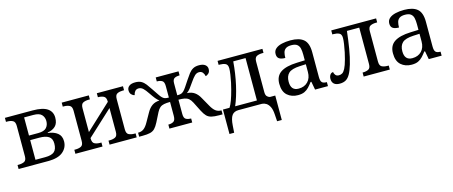

<svg xmlns="http://www.w3.org/2000/svg" viewBox="-46 -1140 4589 1943"><g transform="rotate(-15 2249.0 -168.0)"><path d="M23 0V-42H36Q69 -42 93.5 -53.5Q118 -65 118 -109V-426Q118 -470 93.5 -482Q69 -494 36 -494H23V-536H314Q419 -536 467.5 -502.5Q516 -469 516 -407Q516 -347 485 -317.5Q454 -288 403 -281V-276Q466 -268 503 -238.5Q540 -209 540 -153Q540 -87 489 -43.5Q438 0 333 0ZM309 -300Q370 -300 395 -327Q420 -354 420 -397Q420 -436 395.5 -463Q371 -490 309 -490H212V-300ZM314 -46Q381 -46 410 -71.5Q439 -97 439 -156Q439 -209 405 -230.5Q371 -252 308 -252H212V-46Z M618 0V-42H631Q664 -42 688.5 -53.5Q713 -65 713 -109V-426Q713 -470 688.5 -482Q664 -494 631 -494H618V-536H902V-494H889Q856 -494 831.5 -482.5Q807 -471 807 -427V-177L1071 -423V-426Q1071 -470 1046.5 -482Q1022 -494 989 -494H986V-536H1260V-494H1247Q1214 -494 1189.5 -482.5Q1165 -471 1165 -427V-109Q1165 -65 1189.5 -53.5Q1214 -42 1247 -42H1260V0H976V-42H989Q1022 -42 1046.5 -53.5Q1071 -65 1071 -109V-358L807 -114V-109Q807 -65 831.5 -53.5Q856 -42 889 -42H902V0Z M1286 0V-42H1289Q1323 -42 1347.5 -61Q1372 -80 1395 -122L1447 -214Q1470 -255 1501.5 -277Q1533 -299 1579 -301Q1560 -315 1542.5 -336.5Q1525 -358 1498 -398Q1473 -436 1452.5 -455Q1432 -474 1407 -474Q1382 -474 1368.5 -457.5Q1355 -441 1351 -418Q1332 -422 1317.5 -437.5Q1303 -453 1303 -481Q1303 -508 1325 -525Q1347 -542 1389 -542Q1428 -542 1452.5 -528Q1477 -514 1496.5 -488.5Q1516 -463 1539 -428Q1565 -390 1582 -364Q1599 -338 1612 -326Q1624 -315 1637 -310Q1650 -305 1679 -305V-426Q1679 -470 1657.5 -482Q1636 -494 1607 -494H1603V-536H1842V-494H1839Q1811 -494 1789 -483Q1767 -472 1767 -431V-305Q1796 -305 1809 -310Q1822 -315 1834 -326Q1847 -338 1864.5 -364Q1882 -390 1907 -428Q1930 -463 1949.5 -488.5Q1969 -514 1994 -528Q2019 -542 2057 -542Q2099 -542 2121 -525Q2143 -508 2143 -481Q2143 -453 2128.5 -437.5Q2114 -422 2095 -418Q2091 -441 2077.5 -457.5Q2064 -474 2039 -474Q2014 -474 1994 -455Q1974 -436 1948 -398Q1921 -358 1904 -336.5Q1887 -315 1867 -301Q1914 -299 1945.5 -277Q1977 -255 1999 -214L2051 -122Q2074 -80 2098.5 -61Q2123 -42 2157 -42H2160V0H2125Q2074 0 2044 -7.5Q2014 -15 1994.5 -35Q1975 -55 1955 -94L1906 -191Q1891 -220 1873.5 -234.5Q1856 -249 1830.5 -254Q1805 -259 1767 -259V-109Q1767 -65 1789 -53.5Q1811 -42 1839 -42H1842V0H1603V-42H1607Q1636 -42 1657.5 -54.5Q1679 -67 1679 -114V-259Q1641 -259 1615.5 -254Q1590 -249 1572.5 -234.5Q1555 -220 1540 -191L1491 -94Q1471 -55 1451.5 -35Q1432 -15 1402 -7.5Q1372 0 1321 0Z M2176 210V-46H2245Q2261 -70 2277 -113.5Q2293 -157 2309 -218Q2317 -246 2325.5 -286.5Q2334 -327 2340 -367Q2346 -407 2346 -432Q2346 -472 2321.5 -483Q2297 -494 2264 -494H2251V-536H2721V-494H2708Q2675 -494 2650.5 -482.5Q2626 -471 2626 -427V-109Q2626 -79 2637.5 -65Q2649 -51 2668 -46H2724V210H2675L2670 137Q2667 86 2652 56.5Q2637 27 2616 14Q2595 1 2573 0H2327Q2280 0 2257.5 31Q2235 62 2230 137L2225 210ZM2304 -46H2532V-490H2403Q2393 -363 2367 -247.5Q2341 -132 2304 -46Z M2949 10Q2882 10 2838 -29Q2794 -68 2794 -150Q2794 -230 2850.5 -268Q2907 -306 3022 -310L3105 -313V-373Q3105 -409 3099 -436.5Q3093 -464 3073 -480Q3053 -496 3012 -496Q2974 -496 2954 -482Q2934 -468 2927.5 -443.5Q2921 -419 2921 -387Q2879 -387 2857.5 -401.5Q2836 -416 2836 -450Q2836 -485 2860.5 -506Q2885 -527 2926 -536.5Q2967 -546 3016 -546Q3108 -546 3153.5 -507Q3199 -468 3199 -373V-114Q3199 -72 3213 -57Q3227 -42 3261 -42H3264V0H3129L3113 -86H3105Q3084 -58 3064 -36.5Q3044 -15 3017.5 -2.5Q2991 10 2949 10ZM2972 -52Q3033 -52 3069 -89.5Q3105 -127 3105 -191V-272L3041 -269Q2956 -265 2923.5 -234.5Q2891 -204 2891 -145Q2891 -52 2972 -52Z M3387 7Q3347 7 3327 -11.5Q3307 -30 3307 -63Q3307 -89 3319 -106.5Q3331 -124 3351 -124Q3351 -111 3363 -94Q3375 -77 3400 -77Q3419 -77 3435 -86Q3451 -95 3467 -125Q3483 -155 3500 -218Q3508 -246 3516.5 -286.5Q3525 -327 3531 -367Q3537 -407 3537 -432Q3537 -472 3512.5 -483Q3488 -494 3455 -494H3442V-536H3912V-494H3899Q3866 -494 3841.5 -482.5Q3817 -471 3817 -427V-109Q3817 -65 3841.5 -53.5Q3866 -42 3899 -42H3912V0H3638V-42H3641Q3674 -42 3698.5 -53.5Q3723 -65 3723 -109V-490H3594Q3584 -398 3569.5 -310Q3555 -222 3535 -155Q3517 -94 3497 -58.5Q3477 -23 3451 -8Q3425 7 3387 7Z M4140 10Q4073 10 4029 -29Q3985 -68 3985 -150Q3985 -230 4041.5 -268Q4098 -306 4213 -310L4296 -313V-373Q4296 -409 4290 -436.5Q4284 -464 4264 -480Q4244 -496 4203 -496Q4165 -496 4145 -482Q4125 -468 4118.5 -443.5Q4112 -419 4112 -387Q4070 -387 4048.5 -401.5Q4027 -416 4027 -450Q4027 -485 4051.5 -506Q4076 -527 4117 -536.5Q4158 -546 4207 -546Q4299 -546 4344.5 -507Q4390 -468 4390 -373V-114Q4390 -72 4404 -57Q4418 -42 4452 -42H4455V0H4320L4304 -86H4296Q4275 -58 4255 -36.5Q4235 -15 4208.5 -2.5Q4182 10 4140 10ZM4163 -52Q4224 -52 4260 -89.5Q4296 -127 4296 -191V-272L4232 -269Q4147 -265 4114.5 -234.5Q4082 -204 4082 -145Q4082 -52 4163 -52Z"/></g></svg>

Font: NotoSerif-Regular
Style: Regular
Weight: 400
Designer: Monotype Design Team
Foundry: Monotype Imaging Inc.
Version: Version 2.007; ttfautohint (v1.8) -l 8 -r 50 -G 200 -x 14 -D